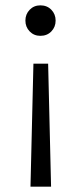

<svg xmlns="http://www.w3.org/2000/svg" viewBox="-20 -500 304 718"><path d="M94 198 105 -262H160L171 198ZM131 -366Q107 -366 91 -382.5Q75 -399 75 -423Q75 -447 91 -463.5Q107 -480 131 -480Q156 -480 172 -463.5Q188 -447 188 -423Q188 -399 172 -382.5Q156 -366 131 -366Z"/></svg>

Font: Outfit Thin Light
Style: Regular
Weight: 300
Version: Version 1.100;gftools[0.9.27]